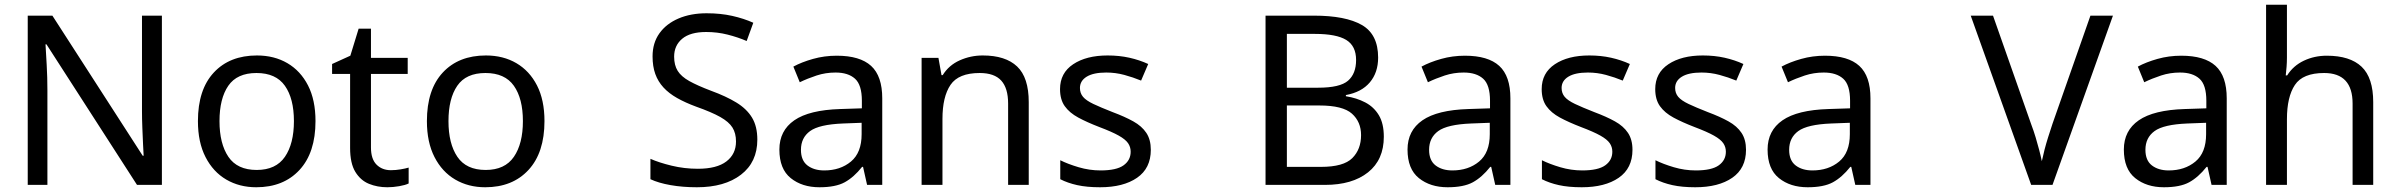

<svg xmlns="http://www.w3.org/2000/svg" viewBox="-20 -780 10113 810"><path d="M663 0H558L176 -593H172Q174 -558 177 -506Q180 -454 180 -399V0H97V-714H201L582 -123H586Q585 -139 583.5 -171Q582 -203 580.5 -241Q579 -279 579 -311V-714H663Z M1311 -269Q1311 -136 1243.5 -63Q1176 10 1061 10Q990 10 934.5 -22.5Q879 -55 847 -117.5Q815 -180 815 -269Q815 -402 882 -474Q949 -546 1064 -546Q1137 -546 1192.5 -513.5Q1248 -481 1279.5 -419.5Q1311 -358 1311 -269ZM906 -269Q906 -174 943.5 -118.5Q981 -63 1063 -63Q1144 -63 1182 -118.5Q1220 -174 1220 -269Q1220 -364 1182 -418Q1144 -472 1062 -472Q980 -472 943 -418Q906 -364 906 -269Z M1629 -62Q1649 -62 1670 -65.5Q1691 -69 1704 -73V-6Q1690 1 1664 5.5Q1638 10 1614 10Q1572 10 1536.5 -4.5Q1501 -19 1479 -55Q1457 -91 1457 -156V-468H1381V-510L1458 -545L1493 -659H1545V-536H1700V-468H1545V-158Q1545 -109 1568.5 -85.5Q1592 -62 1629 -62Z M2277 -269Q2277 -136 2209.5 -63Q2142 10 2027 10Q1956 10 1900.5 -22.5Q1845 -55 1813 -117.5Q1781 -180 1781 -269Q1781 -402 1848 -474Q1915 -546 2030 -546Q2103 -546 2158.5 -513.5Q2214 -481 2245.5 -419.5Q2277 -358 2277 -269ZM1872 -269Q1872 -174 1909.5 -118.5Q1947 -63 2029 -63Q2110 -63 2148 -118.5Q2186 -174 2186 -269Q2186 -364 2148 -418Q2110 -472 2028 -472Q1946 -472 1909 -418Q1872 -364 1872 -269Z M3175 -191Q3175 -96 3106 -43Q3037 10 2920 10Q2860 10 2809 1Q2758 -8 2724 -24V-110Q2760 -94 2813.5 -81Q2867 -68 2924 -68Q3004 -68 3044.5 -99Q3085 -130 3085 -183Q3085 -218 3070 -242Q3055 -266 3018.5 -286.5Q2982 -307 2917 -330Q2871 -347 2836.5 -366.5Q2802 -386 2779 -411Q2756 -436 2744.5 -468Q2733 -500 2733 -542Q2733 -599 2762 -639.5Q2791 -680 2842.5 -702Q2894 -724 2961 -724Q3020 -724 3069 -713Q3118 -702 3158 -684L3130 -607Q3093 -623 3049.5 -634Q3006 -645 2959 -645Q2892 -645 2858 -616.5Q2824 -588 2824 -541Q2824 -505 2839 -481Q2854 -457 2888 -438Q2922 -419 2980 -397Q3043 -374 3086.5 -347.5Q3130 -321 3152.5 -284Q3175 -247 3175 -191Z M3510 -545Q3608 -545 3655 -502Q3702 -459 3702 -365V0H3638L3621 -76H3617Q3582 -32 3543.5 -11Q3505 10 3437 10Q3364 10 3316 -28.5Q3268 -67 3268 -149Q3268 -229 3331 -272.5Q3394 -316 3525 -320L3616 -323V-355Q3616 -422 3587 -448Q3558 -474 3505 -474Q3463 -474 3425 -461.5Q3387 -449 3354 -433L3327 -499Q3362 -518 3410 -531.5Q3458 -545 3510 -545ZM3536 -259Q3436 -255 3397.5 -227Q3359 -199 3359 -148Q3359 -103 3386.5 -82Q3414 -61 3457 -61Q3525 -61 3570 -98.5Q3615 -136 3615 -214V-262Z M4126 -546Q4222 -546 4271 -499.5Q4320 -453 4320 -349V0H4233V-343Q4233 -408 4204 -440Q4175 -472 4113 -472Q4024 -472 3990 -422Q3956 -372 3956 -278V0H3868V-536H3939L3952 -463H3957Q3983 -505 4029 -525.5Q4075 -546 4126 -546Z M4835 -148Q4835 -70 4777 -30Q4719 10 4621 10Q4565 10 4524.5 1Q4484 -8 4453 -24V-104Q4485 -88 4530.5 -74.5Q4576 -61 4623 -61Q4690 -61 4720 -82.5Q4750 -104 4750 -140Q4750 -160 4739 -176Q4728 -192 4699.5 -208Q4671 -224 4618 -244Q4566 -264 4529 -284Q4492 -304 4472 -332Q4452 -360 4452 -404Q4452 -472 4507.5 -509Q4563 -546 4653 -546Q4702 -546 4744.5 -536.5Q4787 -527 4824 -510L4794 -440Q4760 -454 4723 -464Q4686 -474 4647 -474Q4593 -474 4564.5 -456.5Q4536 -439 4536 -409Q4536 -387 4549 -371.5Q4562 -356 4592.5 -341.5Q4623 -327 4674 -307Q4725 -288 4761 -268Q4797 -248 4816 -219.5Q4835 -191 4835 -148Z M5523 -714Q5657 -714 5725.5 -674.5Q5794 -635 5794 -537Q5794 -474 5759 -432.5Q5724 -391 5658 -379V-374Q5703 -367 5739.5 -348Q5776 -329 5797 -294Q5818 -259 5818 -203Q5818 -106 5751.5 -53Q5685 0 5570 0H5319V-714ZM5541 -410Q5633 -410 5667 -439.5Q5701 -469 5701 -527Q5701 -586 5659.5 -611.5Q5618 -637 5527 -637H5409V-410ZM5409 -335V-76H5553Q5648 -76 5685 -113Q5722 -150 5722 -210Q5722 -266 5683.5 -300.5Q5645 -335 5546 -335Z M6160 -545Q6258 -545 6305 -502Q6352 -459 6352 -365V0H6288L6271 -76H6267Q6232 -32 6193.5 -11Q6155 10 6087 10Q6014 10 5966 -28.5Q5918 -67 5918 -149Q5918 -229 5981 -272.5Q6044 -316 6175 -320L6266 -323V-355Q6266 -422 6237 -448Q6208 -474 6155 -474Q6113 -474 6075 -461.5Q6037 -449 6004 -433L5977 -499Q6012 -518 6060 -531.5Q6108 -545 6160 -545ZM6186 -259Q6086 -255 6047.5 -227Q6009 -199 6009 -148Q6009 -103 6036.5 -82Q6064 -61 6107 -61Q6175 -61 6220 -98.5Q6265 -136 6265 -214V-262Z M6867 -148Q6867 -70 6809 -30Q6751 10 6653 10Q6597 10 6556.5 1Q6516 -8 6485 -24V-104Q6517 -88 6562.5 -74.5Q6608 -61 6655 -61Q6722 -61 6752 -82.5Q6782 -104 6782 -140Q6782 -160 6771 -176Q6760 -192 6731.5 -208Q6703 -224 6650 -244Q6598 -264 6561 -284Q6524 -304 6504 -332Q6484 -360 6484 -404Q6484 -472 6539.5 -509Q6595 -546 6685 -546Q6734 -546 6776.5 -536.5Q6819 -527 6856 -510L6826 -440Q6792 -454 6755 -464Q6718 -474 6679 -474Q6625 -474 6596.5 -456.5Q6568 -439 6568 -409Q6568 -387 6581 -371.5Q6594 -356 6624.5 -341.5Q6655 -327 6706 -307Q6757 -288 6793 -268Q6829 -248 6848 -219.5Q6867 -191 6867 -148Z M7346 -148Q7346 -70 7288 -30Q7230 10 7132 10Q7076 10 7035.5 1Q6995 -8 6964 -24V-104Q6996 -88 7041.5 -74.5Q7087 -61 7134 -61Q7201 -61 7231 -82.5Q7261 -104 7261 -140Q7261 -160 7250 -176Q7239 -192 7210.5 -208Q7182 -224 7129 -244Q7077 -264 7040 -284Q7003 -304 6983 -332Q6963 -360 6963 -404Q6963 -472 7018.5 -509Q7074 -546 7164 -546Q7213 -546 7255.5 -536.5Q7298 -527 7335 -510L7305 -440Q7271 -454 7234 -464Q7197 -474 7158 -474Q7104 -474 7075.5 -456.5Q7047 -439 7047 -409Q7047 -387 7060 -371.5Q7073 -356 7103.5 -341.5Q7134 -327 7185 -307Q7236 -288 7272 -268Q7308 -248 7327 -219.5Q7346 -191 7346 -148Z M7679 -545Q7777 -545 7824 -502Q7871 -459 7871 -365V0H7807L7790 -76H7786Q7751 -32 7712.5 -11Q7674 10 7606 10Q7533 10 7485 -28.5Q7437 -67 7437 -149Q7437 -229 7500 -272.5Q7563 -316 7694 -320L7785 -323V-355Q7785 -422 7756 -448Q7727 -474 7674 -474Q7632 -474 7594 -461.5Q7556 -449 7523 -433L7496 -499Q7531 -518 7579 -531.5Q7627 -545 7679 -545ZM7705 -259Q7605 -255 7566.5 -227Q7528 -199 7528 -148Q7528 -103 7555.5 -82Q7583 -61 7626 -61Q7694 -61 7739 -98.5Q7784 -136 7784 -214V-262Z M8894 -714 8639 0H8549L8294 -714H8388L8549 -256Q8560 -227 8568 -200Q8576 -173 8582.5 -148.5Q8589 -124 8594 -100Q8599 -124 8605.5 -149Q8612 -174 8620.5 -201Q8629 -228 8639 -258L8799 -714Z M9182 -545Q9280 -545 9327 -502Q9374 -459 9374 -365V0H9310L9293 -76H9289Q9254 -32 9215.5 -11Q9177 10 9109 10Q9036 10 8988 -28.5Q8940 -67 8940 -149Q8940 -229 9003 -272.5Q9066 -316 9197 -320L9288 -323V-355Q9288 -422 9259 -448Q9230 -474 9177 -474Q9135 -474 9097 -461.5Q9059 -449 9026 -433L8999 -499Q9034 -518 9082 -531.5Q9130 -545 9182 -545ZM9208 -259Q9108 -255 9069.5 -227Q9031 -199 9031 -148Q9031 -103 9058.5 -82Q9086 -61 9129 -61Q9197 -61 9242 -98.5Q9287 -136 9287 -214V-262Z M9628 -537Q9628 -518 9626.5 -498Q9625 -478 9623 -462H9629Q9655 -503 9699.5 -524Q9744 -545 9796 -545Q9894 -545 9943 -498.5Q9992 -452 9992 -349V0H9905V-343Q9905 -472 9785 -472Q9695 -472 9661.5 -421.5Q9628 -371 9628 -277V0H9540V-760H9628Z"/></svg>

Font: Noto Sans Bassa Vah
Style: Regular
Weight: 400
Designer: Monotype Design Team
Foundry: Monotype Imaging Inc.
Version: Version 2.002